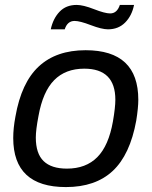

<svg xmlns="http://www.w3.org/2000/svg" viewBox="-20 -740 610 772"><path d="M184.1 -622.1Q193.4 -665.5 219.5 -692.9Q245.6 -720.2 288.1 -720.2Q314.5 -720.2 358.2 -703.1Q401.9 -686 422.9 -686Q450.7 -686 461.9 -720.2H519Q510.3 -676.8 483.2 -649.4Q456.1 -622.1 414.1 -622.1Q389.2 -622.1 345.2 -638.9Q301.3 -655.8 279.8 -655.8Q251 -655.8 240.2 -622.1ZM245.1 12.2Q33.2 12.2 33.2 -185.1Q33.2 -224.6 42 -271Q65.9 -408.2 136.2 -473.1Q206.5 -538.1 324.2 -538.1Q536.1 -538.1 536.1 -338.9Q536.1 -307.1 527.8 -254.9Q502.9 -117.7 433.3 -52.7Q363.8 12.2 245.1 12.2ZM249 -62Q325.7 -62 371.3 -108.2Q417 -154.3 434.1 -252Q443.8 -308.1 443.8 -338.9Q443.8 -463.9 318.8 -463.9Q243.2 -463.9 197.8 -417.7Q152.3 -371.6 134.8 -273.9Q124 -217.8 124 -187Q124 -122.6 155.3 -92.3Q186.5 -62 249 -62Z"/></svg>

Font: Archivo
Style: Italic
Weight: 400
Italic angle: -10°
Designer: Hector Gatti
Foundry: Omnibus-Type
Version: Version 2.001